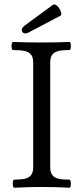

<svg xmlns="http://www.w3.org/2000/svg" viewBox="-20 -858 372 881"><path d="M45.4 -33.7Q76.7 -33.7 95.2 -38.1Q113.8 -42.5 123 -54.9Q132.3 -67.4 132.3 -90.8V-572.3Q132.3 -595.2 122.3 -607.4Q112.3 -619.6 92.8 -624Q73.2 -628.4 40 -628.4Q35.6 -628.4 33.7 -637.7Q31.7 -647 33.7 -656.2Q35.6 -665.5 40 -665.5Q93.8 -663.1 169.4 -663.1Q244.6 -663.1 298.3 -665.5Q302.7 -665.5 304.4 -656.2Q306.2 -647 304.4 -637.7Q302.7 -628.4 298.3 -628.4Q267.1 -628.4 248.3 -624Q229.5 -619.6 220 -607.4Q210.4 -595.2 210.4 -572.3V-90.8Q210.4 -67.4 220 -54.9Q229.5 -42.5 248 -38.1Q266.6 -33.7 298.3 -33.7Q302.7 -33.7 304.4 -24.4Q306.2 -15.1 304.4 -5.9Q302.7 3.4 298.3 3.4Q239.7 0 171.9 0Q104 0 45.4 3.4Q41 3.4 39.3 -5.9Q37.6 -15.1 39.3 -24.4Q41 -33.7 45.4 -33.7ZM82 -712.4Q78.1 -718.8 81.3 -726.3Q84.5 -733.9 90.8 -738.8L222.7 -835.9Q227.5 -839.4 235.8 -835.4Q244.1 -831.5 251 -821.3Q258.3 -810.5 260.7 -799.8Q263.2 -789.1 257.8 -786.1L112.3 -709.5Q102.5 -704.1 94.7 -704.6Q86.9 -705.1 82 -712.4Z"/></svg>

Font: Junicode Two Beta VF
Style: Regular
Weight: 400
Designer: Peter S. Baker
Foundry: Briery Creek Software
Version: Version 1.031 beta; ttfautohint (v1.8.1.43-b0c9)